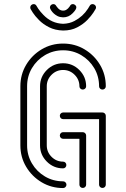

<svg xmlns="http://www.w3.org/2000/svg" viewBox="-20 -928 623 948"><path d="M291.5 0.5Q233.4 0.5 185.5 -28.1Q137.7 -56.6 109.1 -104.5Q80.6 -152.3 80.6 -210.4V-502Q80.6 -560.1 109.1 -607.9Q137.7 -655.8 185.5 -684.3Q233.4 -712.9 291.5 -712.9Q349.6 -712.9 397.5 -684.3Q445.3 -655.8 473.9 -607.9Q502.4 -560.1 502.4 -502Q502.4 -495.1 497.6 -490.5Q492.7 -485.8 485.8 -485.8Q479 -485.8 474.1 -490.5Q469.2 -495.1 469.2 -502Q469.2 -551.3 445.3 -591.6Q421.4 -631.8 380.9 -655.8Q340.3 -679.7 291.5 -679.7Q242.7 -679.7 202.1 -655.8Q161.6 -631.8 137.7 -591.6Q113.8 -551.3 113.8 -502V-210.4Q113.8 -161.6 137.7 -121.1Q161.6 -80.6 202.1 -56.6Q242.7 -32.7 291.5 -32.7Q298.3 -32.7 303.2 -27.8Q308.1 -22.9 308.1 -16.1Q308.1 -9.3 303.2 -4.4Q298.3 0.5 291.5 0.5ZM291.5 -96.7Q244.6 -96.7 211.2 -130.1Q177.7 -163.6 177.7 -210.4V-502Q177.7 -548.8 211.2 -582.3Q244.6 -615.7 291.5 -615.7Q338.4 -615.7 371.8 -582.3Q405.3 -548.8 405.3 -502Q405.3 -495.1 400.4 -490.5Q395.5 -485.8 388.7 -485.8Q381.8 -485.8 377 -490.5Q372.1 -495.1 372.1 -502Q372.1 -535.2 348.4 -558.8Q324.7 -582.5 291.5 -582.5Q258.3 -582.5 234.6 -558.8Q210.9 -535.2 210.9 -502V-210.4Q210.9 -177.2 234.6 -153.6Q258.3 -129.9 291.5 -129.9Q298.3 -129.9 303 -125Q307.6 -120.1 307.6 -113.3Q307.6 -106.4 303 -101.6Q298.3 -96.7 291.5 -96.7ZM388.7 0Q381.8 0 377 -4.6Q372.1 -9.3 372.1 -16.1V-242.7H291.5Q284.7 -242.7 280 -247.6Q275.4 -252.4 275.4 -258.8Q275.4 -265.6 280 -270.5Q284.7 -275.4 291.5 -275.4H388.7Q395.5 -275.4 400.4 -270.5Q405.3 -265.6 405.3 -258.8V-16.1Q405.3 -9.3 400.4 -4.6Q395.5 0 388.7 0ZM485.8 0Q479 0 474.1 -4.6Q469.2 -9.3 469.2 -16.1V-339.8H291.5Q284.7 -339.8 280 -344.7Q275.4 -349.6 275.4 -356.4Q275.4 -362.8 280 -367.7Q284.7 -372.6 291.5 -372.6H485.8Q492.7 -372.6 497.6 -367.7Q502.4 -362.8 502.4 -356.4V-16.1Q502.4 -9.3 497.6 -4.6Q492.7 0 485.8 0ZM291.5 -777.3Q252 -778.3 222.2 -793.5Q192.4 -808.6 172.4 -829.1Q152.3 -849.6 142.1 -865.5Q131.8 -881.3 130.6 -884.3Q129.4 -887.2 129.4 -890.6Q129.4 -900.9 138.7 -905.8Q142.6 -907.7 146.5 -907.7Q155.8 -907.7 160.6 -898.4Q160.6 -897.5 169.2 -884.5Q177.7 -871.6 194.3 -854.5Q234.4 -812.5 291.5 -810.5Q323.7 -811.5 348.1 -824.7Q389.6 -846.7 414.1 -884.8Q422.4 -897.5 422.4 -898.4Q427.2 -907.7 437 -907.7Q440.9 -907.7 444.8 -905.8Q454.1 -900.4 454.1 -891.6Q454.1 -887.7 452.6 -884.5Q451.2 -881.3 440.9 -865.5Q430.7 -849.6 410.9 -829.1Q391.1 -808.6 361.3 -793Q331.5 -777.3 291.5 -777.3ZM291.5 -842.3Q275.9 -842.8 264.2 -848.6Q244.1 -858.9 232.4 -877Q226.6 -886.2 226.6 -890.6Q226.6 -900.9 235.8 -905.8Q239.7 -907.7 243.7 -907.7Q252.9 -907.7 257.8 -898.4Q257.8 -897.9 258.1 -897.7Q258.3 -897.5 258.8 -897Q259.3 -896.5 260.3 -895Q262.2 -891.6 266.6 -887.2Q277.3 -875.5 291.5 -875.5Q299.8 -875.5 306.2 -878.9Q316.4 -884.8 323.2 -895L325.7 -898.9Q330.1 -907.7 339.8 -907.7Q343.8 -907.7 347.2 -905.8Q356.9 -900.4 356.9 -891.6Q356.9 -880.9 338.9 -862.8Q319.3 -842.3 291.5 -842.3Z"/></svg>

Font: Neon Sans
Style: Regular
Weight: 400
Designer: GGBot
Version: 0.80